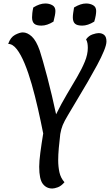

<svg xmlns="http://www.w3.org/2000/svg" viewBox="-20 -1075 631 1102"><path d="M280 7Q246 7 225.5 -20Q205 -47 205 -118Q205 -149 211.5 -198.5Q218 -248 228 -309Q214 -380 197.5 -452.5Q181 -525 162 -591.5Q143 -658 121.5 -710Q100 -762 76.5 -792.5Q53 -823 27 -823Q40 -861 66.5 -875Q93 -889 111 -889Q137 -889 162.5 -865.5Q188 -842 208 -785Q215 -764 226.5 -723.5Q238 -683 251.5 -632Q265 -581 278 -525.5Q291 -470 302 -419Q332 -480 363.5 -533Q395 -586 422.5 -633Q450 -680 467 -721.5Q484 -763 484 -800Q484 -814 482 -826Q480 -838 474 -849Q489 -870 511 -877.5Q533 -885 546 -885Q566 -885 578.5 -874Q591 -863 591 -837Q591 -818 576.5 -782.5Q562 -747 537.5 -701.5Q513 -656 484 -606Q455 -556 425 -506.5Q395 -457 370 -414Q349 -379 340 -357Q331 -335 326 -306Q321 -264 317.5 -225.5Q314 -187 314 -155Q314 -119 321 -86.5Q328 -54 350 -29Q331 -7 311.5 0Q292 7 280 7ZM452 -928Q422 -928 410 -939.5Q398 -951 398 -975Q398 -986 400 -1000Q402 -1014 405 -1032Q443 -1055 474 -1055Q497 -1055 514.5 -1045Q532 -1035 532 -1012Q532 -1001 529.5 -986Q527 -971 521 -951Q484 -928 452 -928ZM218 -928Q188 -928 176 -939.5Q164 -951 164 -975Q164 -986 165.5 -1000Q167 -1014 171 -1032Q208 -1055 240 -1055Q263 -1055 280.5 -1045Q298 -1035 298 -1012Q298 -1001 295 -986Q292 -971 287 -951Q250 -928 218 -928Z"/></svg>

Font: Paprika
Style: Regular
Weight: 400
Designer: Eduardo Rodriguez Tunni
Foundry: Eduardo Rodriguez Tunni
Version: Version 1.010; ttfautohint (v1.8.3)